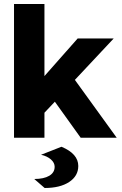

<svg xmlns="http://www.w3.org/2000/svg" viewBox="-20 -688 607 959"><path d="M287 45Q371 80 371 141Q371 191 325.5 221Q280 251 203 251L151 206Q199 206 226 190Q253 174 253 145Q253 125 234.5 108.5Q216 92 185 85ZM50 0V-668H202V-308L368 -496H548L354 -289L563 0H383L254 -180L202 -125V0Z"/></svg>

Font: Atkinson Hyperlegible Pro
Style: Bold
Weight: 700
Designer: Elliott Scott, Megan Eiswerth, Linus Boman, Theodore Petrosky, Jacob Perez
Foundry: Braille Institute
Version: Version 1.5.1